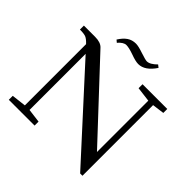

<svg xmlns="http://www.w3.org/2000/svg" viewBox="-206 -1007 1206 1206"><g transform="rotate(45 397.0 -404.5)"><path d="M442.9 -733.4Q418.9 -733.4 375 -749.5Q329.6 -765.6 306.2 -765.6Q281.7 -765.6 253.4 -732.9L237.8 -746.1Q259.8 -780.8 284.4 -797.6Q309.1 -814.5 342.3 -814.5Q364.7 -814.5 409.2 -799.3Q456.1 -783.7 468.8 -783.7Q497.1 -783.7 533.2 -820.3L550.3 -806.6Q501.5 -733.4 442.9 -733.4ZM26.9 0V-35.2L123 -46.4V-590.3Q100.6 -614.3 84.2 -621.1Q67.9 -627.9 30.8 -627.9V-663.1H130.4Q179.7 -663.1 202.1 -639.2L650.4 -159.7V-615.7L551.8 -627.9V-663.1H771.5V-627.9L691.4 -617.2V10.3H670.9L164.1 -545.4V-46.9L255.9 -35.2V0Z"/></g></svg>

Font: Elstob 8pt
Style: Regular
Weight: 400
Designer: Peter S. Baker
Version: Version 1.015